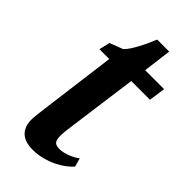

<svg xmlns="http://www.w3.org/2000/svg" viewBox="-223 -746 811 811"><g transform="rotate(45 183.0 -340.5)"><path d="M60.1 -77.6Q60.1 -80.1 60.3 -84.2Q60.5 -88.4 61.5 -98.4Q62.5 -108.4 64.5 -125.5Q66.4 -142.6 70.3 -171.4L111.8 -490.2H53.2L64.5 -538.6L124 -561.5Q133.8 -570.8 143.6 -585.7Q153.3 -600.6 162.8 -618.2Q172.4 -635.7 180.9 -654.8Q189.5 -673.8 196.8 -691.4H268.6L252.4 -564H365.7L355 -490.2H243.2L202.6 -190.4Q198.7 -164.6 196.8 -146Q194.8 -127.4 194.8 -114.3Q194.8 -90.8 202.9 -81.5Q210.9 -72.3 232.9 -72.3Q242.2 -72.3 253.9 -75Q265.6 -77.6 277.3 -82Q289.1 -86.4 300.3 -92.5Q311.5 -98.6 320.3 -105.5L331.1 -66.9Q321.3 -55.2 304 -41.7Q286.6 -28.3 263.4 -16.8Q240.2 -5.4 211.9 2.2Q183.6 9.8 152.3 9.8Q134.3 9.8 117.7 5.6Q101.1 1.5 88.1 -8.8Q75.2 -19 67.6 -35.9Q60.1 -52.7 60.1 -77.6Z"/></g></svg>

Font: Merriweather Bold
Style: Italic
Weight: 700
Italic angle: -7°
Designer: Eben Sorkin ( eben@eyebytes.com )
Foundry: Eben Sorkin ( eben@eyebytes.com )
Version: Version 1.5; ttfautohint (v0.97) -l 13 -r 13 -G 200 -x 24 -f